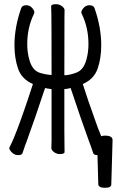

<svg xmlns="http://www.w3.org/2000/svg" viewBox="-20 -725 557 916"><path d="M463 -75Q471 -78 480 -78Q517 -78 517 -57V-56L511 155Q511 171 481 171Q451 171 449 155L445 15Q428 15 425 6Q422 -2 420 -8Q413 -30 405 -50Q366 -157 317 -305Q298 -300 287 -300V-106Q287 -75 287.5 -46Q288 -17 288 0Q288 10 265 10Q250 10 237.5 0.5Q225 -9 225 -18Q225 -30 226 -56V-300Q207 -302 195 -305Q146 -157 107 -50Q99 -30 92 -8Q90 -2 87 6.5Q84 15 66 15Q53 15 43 7.5Q33 0 28.5 -7.5Q24 -15 24 -18L25 -21Q48 -66 80.5 -157Q113 -248 137 -324Q83 -348 66 -398Q49 -448 49 -509Q49 -595 81 -686Q86 -700 105 -700Q122 -700 133 -687.5Q144 -675 144 -666Q144 -664 142 -659Q110 -593 110 -515Q110 -474 120 -440Q133 -392 166 -379Q191 -370 226 -367Q226 -632 225 -659L224 -695Q224 -705 247 -705Q263 -705 275.5 -695.5Q288 -686 288 -677Q288 -665 287.5 -639.5Q287 -614 287 -366Q312 -366 345.5 -379Q379 -392 392 -440Q402 -474 402 -515Q402 -593 370 -659Q368 -664 368 -666Q368 -675 379 -687.5Q390 -700 407 -700Q426 -700 431 -686Q463 -595 463 -509Q463 -448 446 -398Q429 -348 375 -324Q399 -248 432 -157Q448 -110 463 -75Z"/></svg>

Font: Moon Stars Kai HW
Style: Regular
Weight: 400
Designer: GuiWonder
Version: Version 1.101